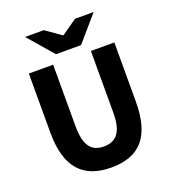

<svg xmlns="http://www.w3.org/2000/svg" viewBox="-154 -968 972 1093"><g transform="rotate(-20 332.0 -421.5)"><path d="M333.8 12Q270.8 12 222.1 -5.7Q173.3 -23.5 140.2 -60.7Q107.1 -97.9 90.2 -155.7Q73.3 -213.5 73.3 -293.7V-651.7H220.5V-278.7Q220.5 -218.3 233.8 -182.3Q247.1 -146.3 272.2 -130.7Q297.3 -115.1 333.8 -115.1Q370.6 -115.1 396.2 -130.7Q421.8 -146.3 435.5 -182.3Q449.1 -218.3 449.1 -278.7V-651.7H591.2V-293.7Q591.2 -213.5 574.8 -155.7Q558.4 -97.9 526 -60.7Q493.6 -23.5 445.2 -5.7Q396.8 12 333.8 12ZM256.3 -702.2 124.4 -854.7H237.6L330.1 -789.7H334.1L426.6 -854.7H539.8L407.9 -702.2Z"/></g></svg>

Font: Mada
Style: Regular
Weight: 400
Designer: Khaled Hosny
Version: Version 1.5